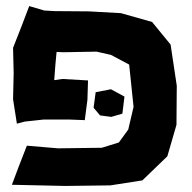

<svg xmlns="http://www.w3.org/2000/svg" viewBox="-20 -614 637 638"><path d="M348.6 -317.4 297.9 -307.6 291 -255.9 312.5 -230.5 349.6 -225.6 386.7 -236.3 393.6 -293ZM77.1 -593.8 51.8 -527.3 23.4 -455.1 25.4 -371.1 23.4 -284.2 36.1 -203.1 62.5 -210 125 -216.8H210L261.7 -214.8L270.5 -282.2L272.5 -346.7L187.5 -351.6L160.2 -347.7L164.1 -399.4L168 -441.4L190.4 -440.4L300.8 -442.4L348.6 -431.6L409.2 -399.4L423.8 -258.8L406.2 -183.6L375 -140.6L318.4 -123L172.9 -121.1L69.3 -129.9L43 -62.5L19.5 0L197.3 3.9L346.7 2L453.1 -14.6L536.1 -94.7L566.4 -199.2L567.4 -329.1L546.9 -465.8L485.4 -541L381.8 -570.3L275.4 -576.2L162.1 -577.1L127 -579.1Z"/></svg>

Font: MaokenAssortedSans-TC
Style: Regular
Weight: 500
Version: Version 0.83